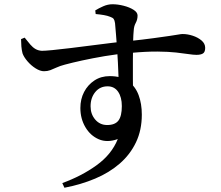

<svg xmlns="http://www.w3.org/2000/svg" viewBox="-20 -812 1040 903"><path d="M273 49Q364 16 434.5 -35Q505 -86 534 -158Q484 -140 444.5 -157Q405 -174 381.5 -214Q358 -254 358 -304Q358 -346 375.5 -379.5Q393 -413 424 -433.5Q455 -454 496 -454Q551 -454 584 -429.5Q617 -405 632 -364.5Q647 -324 647 -273Q647 -200 619.5 -142.5Q592 -85 543 -42.5Q494 0 427.5 28Q361 56 283 71ZM484 -224Q521 -224 537 -245Q553 -266 553 -313Q553 -355 535.5 -380.5Q518 -406 486 -406Q450 -406 428 -379Q406 -352 406 -312Q406 -275 428 -249.5Q450 -224 484 -224ZM187 -477Q169 -477 147.5 -490.5Q126 -504 109 -524Q92 -544 86 -561Q82 -576 80.5 -594Q79 -612 79 -628L96 -635Q111 -616 122.5 -602.5Q134 -589 147 -581.5Q160 -574 177 -573Q191 -573 227.5 -576.5Q264 -580 312.5 -586Q361 -592 412 -598.5Q463 -605 507.5 -610.5Q552 -616 580 -618Q655 -626 702 -632.5Q749 -639 777 -643Q805 -647 818.5 -649.5Q832 -652 839 -652Q862 -652 886.5 -644Q911 -636 928 -621.5Q945 -607 945 -587Q945 -567 934.5 -560.5Q924 -554 904 -554Q890 -554 867 -557.5Q844 -561 808.5 -565Q773 -569 720.5 -569.5Q668 -570 593 -563Q531 -558 472.5 -548Q414 -538 366 -527.5Q318 -517 285 -508Q262 -502 246 -494.5Q230 -487 216.5 -482Q203 -477 187 -477ZM538 -420Q538 -434 537 -460Q536 -486 534.5 -518.5Q533 -551 530.5 -585.5Q528 -620 525.5 -650.5Q523 -681 521 -703Q519 -717 514.5 -723Q510 -729 498 -733Q486 -738 469 -741Q452 -744 430 -746L428 -763Q444 -773 465.5 -782.5Q487 -792 509 -792Q534 -792 561.5 -785Q589 -778 608 -766Q627 -754 627 -739Q627 -720 618.5 -704.5Q610 -689 609 -670Q607 -652 606 -615Q605 -578 605 -532Q605 -486 605 -439Q605 -392 606 -355Z"/></svg>

Font: Noto Serif HK ExtraLight SemiBold
Style: Regular
Weight: 600
Version: Version 2.002-H1;hotconv 1.1.0;makeotfexe 2.6.0